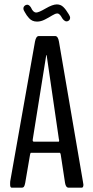

<svg xmlns="http://www.w3.org/2000/svg" viewBox="-20 -869 429 889"><path d="M245.1 -806.6Q236.3 -806.6 221.4 -797.4Q206.5 -788.1 188 -778.6Q169.4 -769 151.9 -769Q140.1 -769 130.9 -772.9Q121.6 -776.9 114.5 -784.9Q107.4 -793 103.8 -798.1Q100.1 -803.2 94.7 -813Q88.4 -822.3 88.4 -829.6Q88.4 -836.9 93.8 -842Q99.1 -847.2 106 -847.2Q115.2 -847.2 123.5 -834Q133.3 -811 147.9 -811Q159.2 -811 191.4 -829.8Q223.6 -848.6 243.2 -848.6Q260.7 -848.6 272.9 -836.9Q285.2 -825.2 297.9 -803.7Q304.7 -793.5 304.7 -786.1Q304.7 -779.3 299.8 -774.7Q294.9 -770 288.6 -770Q281.7 -770 275.6 -775.6Q269.5 -781.2 265.9 -788.3Q262.2 -795.4 256.8 -801Q251.5 -806.6 245.1 -806.6ZM137.7 -212.9H251.5Q253.9 -212.9 253.9 -219.7Q253.9 -222.7 252.9 -223.1L196.3 -611.3Q196.3 -611.3 195.3 -614.3Q193.8 -614.3 193.8 -611.8L131.8 -224.6Q131.3 -222.7 131.3 -220.2Q131.3 -212.9 137.7 -212.9ZM34.2 0Q26.9 0 26.9 -14.6V-21.5Q26.9 -26.4 27.3 -29.3L142.1 -676.8Q147 -702.1 159.7 -702.1H235.4Q248.5 -702.1 252.9 -676.8L363.8 -29.3Q363.8 -26.9 365 -21.7Q366.2 -16.6 366.2 -14.2Q366.2 0 358.4 0H297.9Q284.7 0 281.2 -22L261.2 -153.3Q259.3 -161.6 256.8 -161.6H123Q121.1 -161.6 119.1 -152.8L96.7 -22Q94.2 -8.8 90.8 -4.4Q87.4 0 81.5 0Z"/></svg>

Font: BenchNine
Style: Regular
Weight: 400
Designer: Vernon Adams
Foundry: Vernon Adams
Version: Version 1 ; ttfautohint (v0.92.18-e454-dirty) -l 8 -r 50 -G 